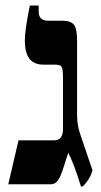

<svg xmlns="http://www.w3.org/2000/svg" viewBox="-20 -667 364 695"><path d="M227 -114 209 -58Q199 -26 189 -13Q179 0 165 0H10L47 -159H176Q208 -159 208 -200V-387Q208 -415 203.5 -424Q199 -433 181 -433H138Q103 -433 86.5 -454.5Q70 -476 70 -520Q70 -560 88 -647H120V-625Q120 -592 154 -592H206Q236 -592 247.5 -577.5Q259 -563 259 -520V-249Q259 -228 263 -208.5Q267 -189 282 -147L315 -50Q304 -15 279 8H273Q247 -77 227 -114Z"/></svg>

Font: Noto Serif Hebrew CondExtraBold
Style: Regular
Weight: 800
Width: 3
Designer: Monotype Design Team
Foundry: Monotype Imaging Inc.
Version: Version 1.000